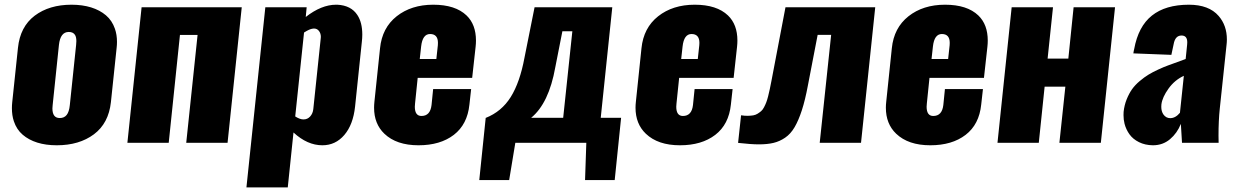

<svg xmlns="http://www.w3.org/2000/svg" viewBox="-20 -609 5279 819"><path d="M234.9 -105.5C214 -105.5 203.6 -119.1 203.6 -146.5C203.6 -150.7 203.9 -155.4 204.6 -160.6L231.4 -417.5C235.4 -454.3 249.3 -472.7 273.4 -472.7C286.1 -472.7 295.1 -468.3 300.3 -459.5C303.9 -453.3 305.7 -444.7 305.7 -433.6C305.7 -428.7 305.3 -423.3 304.7 -417.5L277.8 -160.6C275.9 -141.4 271.4 -127.4 264.4 -118.7C257.4 -109.9 247.6 -105.5 234.9 -105.5ZM222.2 10.7C286 10.7 338.8 -4.9 380.6 -36.1C422.4 -67.4 446.6 -113.1 453.1 -173.3L477.5 -404.8C478.5 -413.6 479 -422 479 -430.2C479 -450.7 476.1 -469.4 470.2 -486.3C462.1 -509.8 449.3 -528.9 431.9 -543.7C414.5 -558.5 393.4 -569.7 368.7 -577.4C343.9 -585 316.1 -588.9 285.2 -588.9C221.7 -588.9 169.3 -573.2 127.9 -542C86.6 -510.7 62.8 -465 56.6 -404.8L32.2 -173.3C31.2 -164.6 30.8 -155.9 30.8 -147.5C30.8 -127 33.5 -108.4 39.1 -91.8C46.9 -68.4 59.4 -49.2 76.7 -34.4C93.9 -19.6 114.7 -8.4 139.2 -0.7C163.6 6.9 191.2 10.7 222.2 10.7Z M523.4 0H699.7L747.6 -460H822.8L774.4 0H950.7L1011.2 -578.1H584Z M1031.2 190.4H1207.5L1231.9 -43.9C1271.3 -7.5 1312.3 10.7 1355 10.7C1392.4 10.7 1423.7 -3.9 1448.7 -33.2C1473.8 -62.5 1489.1 -102.9 1494.6 -154.3L1523.4 -429.7C1524.7 -440.8 1525.4 -451.3 1525.4 -461.4C1525.4 -495.9 1518.4 -523.8 1504.4 -544.9C1486.5 -572.3 1458 -586.9 1418.9 -588.9H1413.6C1371.9 -588.9 1328.8 -571.5 1284.2 -536.6L1288.1 -578.1H1111.8ZM1273.4 -99.6C1263.3 -99.9 1252 -104.2 1239.3 -112.3L1276.9 -470.2C1292.5 -480.3 1304.9 -485.8 1314 -486.8C1315.9 -487.1 1317.7 -487.3 1319.3 -487.3C1328.5 -487.3 1335.6 -483.7 1340.8 -476.6C1346 -469.7 1348.6 -461.4 1348.6 -451.7C1348.6 -449.7 1348.5 -447.6 1348.1 -445.3L1316.4 -143.6C1315.1 -130.9 1310.5 -120.3 1302.7 -111.8C1295.2 -103.7 1286 -99.6 1274.9 -99.6Z M1765.1 10.7C1827 10.7 1877.2 -4.1 1915.8 -33.7C1954.3 -63.3 1976.6 -106.4 1982.4 -163.1L1989.7 -229H1827.6L1820.8 -161.1C1817.2 -129.9 1802.9 -114.3 1777.8 -114.3C1759 -114.3 1749.5 -127.4 1749.5 -153.8C1749.5 -158 1749.8 -162.8 1750.5 -168L1761.7 -276.9H1994.1L2008.8 -409.7C2009.8 -418.8 2010.3 -427.6 2010.3 -436C2010.3 -481.6 1996.9 -517.3 1970.2 -543C1938.3 -573.6 1891 -588.9 1828.1 -588.9C1765.6 -588.9 1713.6 -572.4 1672.1 -539.6C1630.6 -506.7 1606.9 -461.3 1601.1 -403.3L1577.1 -174.8C1576.2 -166 1575.7 -157.6 1575.7 -149.4C1575.7 -103.5 1590.3 -66.6 1619.6 -38.6C1654.1 -5.7 1702.6 10.7 1765.1 10.7ZM1770.5 -357.4 1776.4 -410.6C1780.3 -446.1 1793 -463.9 1814.5 -463.9C1836.9 -463.9 1848.1 -451.3 1848.1 -426.3C1848.1 -423 1848 -419.6 1847.7 -416L1841.3 -357.4Z M2024.4 159.2H2151.9L2178.2 0H2481L2475.6 159.2H2602.1L2629.4 -106.4H2542.5L2591.8 -578.1H2260.3L2217.3 -363.3C2204.3 -293 2184.7 -237 2158.7 -195.3C2132.6 -153.6 2097 -123.9 2051.8 -106ZM2245.6 -106.4C2296.1 -147.8 2330.4 -219.6 2348.6 -321.8L2378.9 -475.6H2421.4L2382.3 -106.4Z M2880.4 10.7C2942.2 10.7 2992.4 -4.1 3031 -33.7C3069.6 -63.3 3091.8 -106.4 3097.7 -163.1L3105 -229H2942.9L2936 -161.1C2932.5 -129.9 2918.1 -114.3 2893.1 -114.3C2874.2 -114.3 2864.7 -127.4 2864.7 -153.8C2864.7 -158 2865.1 -162.8 2865.7 -168L2877 -276.9H3109.4L3124 -409.7C3125 -418.8 3125.5 -427.6 3125.5 -436C3125.5 -481.6 3112.1 -517.3 3085.4 -543C3053.5 -573.6 3006.2 -588.9 2943.4 -588.9C2880.9 -588.9 2828.9 -572.4 2787.4 -539.6C2745.8 -506.7 2722.2 -461.3 2716.3 -403.3L2692.4 -174.8C2691.4 -166 2690.9 -157.6 2690.9 -149.4C2690.9 -103.5 2705.6 -66.6 2734.9 -38.6C2769.4 -5.7 2817.9 10.7 2880.4 10.7ZM2885.7 -357.4 2891.6 -410.6C2895.5 -446.1 2908.2 -463.9 2929.7 -463.9C2952.1 -463.9 2963.4 -451.3 2963.4 -426.3C2963.4 -423 2963.2 -419.6 2962.9 -416L2956.5 -357.4Z M3128.4 0.5C3165.5 4.7 3195 6.8 3216.8 6.8C3241.2 6.8 3262.1 4.7 3279.5 0.5C3297 -3.7 3313.5 -11.1 3329.1 -21.7C3344.7 -32.3 3358.2 -47.2 3369.4 -66.4C3380.6 -85.6 3391 -109.7 3400.4 -138.7C3409.8 -167.6 3418.5 -203.1 3426.3 -245.1L3467.8 -460.4H3525.4L3476.6 0H3652.8L3713.4 -578.1H3330.6L3271 -265.6C3268.1 -251 3265.6 -238.9 3263.7 -229.2C3261.7 -219.6 3259.4 -209.4 3256.6 -198.5C3253.8 -187.6 3251.1 -178.8 3248.5 -172.1C3245.9 -165.4 3242.8 -158.5 3239 -151.4C3235.3 -144.2 3231.2 -138.8 3226.8 -135C3222.4 -131.3 3217.4 -127.6 3211.7 -124C3206 -120.4 3199.7 -118.1 3192.9 -116.9C3186 -115.8 3178.3 -115.2 3169.7 -115C3161.1 -114.8 3151.5 -115.6 3141.1 -117.2Z M3948.2 10.7C4010.1 10.7 4060.3 -4.1 4098.9 -33.7C4137.5 -63.3 4159.7 -106.4 4165.5 -163.1L4172.9 -229H4010.7L4003.9 -161.1C4000.3 -129.9 3986 -114.3 3960.9 -114.3C3942.1 -114.3 3932.6 -127.4 3932.6 -153.8C3932.6 -158 3932.9 -162.8 3933.6 -168L3944.8 -276.9H4177.2L4191.9 -409.7C4192.9 -418.8 4193.4 -427.6 4193.4 -436C4193.4 -481.6 4180 -517.3 4153.3 -543C4121.4 -573.6 4074.1 -588.9 4011.2 -588.9C3948.7 -588.9 3896.7 -572.4 3855.2 -539.6C3813.7 -506.7 3790 -461.3 3784.2 -403.3L3760.3 -174.8C3759.3 -166 3758.8 -157.6 3758.8 -149.4C3758.8 -103.5 3773.4 -66.6 3802.7 -38.6C3837.2 -5.7 3885.7 10.7 3948.2 10.7ZM3953.6 -357.4 3959.5 -410.6C3963.4 -446.1 3976.1 -463.9 3997.6 -463.9C4020 -463.9 4031.2 -451.3 4031.2 -426.3C4031.2 -423 4031.1 -419.6 4030.8 -416L4024.4 -357.4Z M4234.9 0H4411.1L4436 -239.3H4524.4L4499 0H4675.8L4736.3 -578.1H4559.6L4537.1 -358.9H4448.7L4471.7 -578.1H4295.4Z M4897.9 10.7C4925.9 10.7 4950.2 2.1 4970.7 -15.1C4991.2 -32.4 5006.7 -54.2 5017.1 -80.6C5017.1 -78.3 5018.7 -51.4 5022 0H5178.2C5177.9 -10.4 5177.7 -20.5 5177.7 -30.3C5177.7 -72.9 5179.5 -111.3 5183.1 -145.5L5211.9 -417C5212.9 -425.1 5213.4 -432.9 5213.4 -440.4C5213.4 -480.5 5201.7 -514 5178.2 -541C5150.6 -572.9 5108.2 -588.9 5051.3 -588.9C4984.9 -588.9 4932.3 -573.4 4893.6 -542.5C4854.8 -511.6 4829.6 -463.9 4817.9 -399.4C4817.5 -399.1 4816.9 -396.2 4815.9 -390.6C4814.9 -385.1 4814.5 -382 4814.5 -381.3L4976.6 -375L4986.3 -420.4C4990.6 -445.1 5001.8 -457.5 5020 -457.5C5036.3 -457.5 5044.4 -447.9 5044.4 -428.7C5044.4 -425.8 5044.3 -422.5 5043.9 -418.9L5037.6 -357.4C5030.1 -354.5 5018.5 -350.2 5002.7 -344.5C4986.9 -338.8 4973.4 -333.9 4962.2 -329.8C4950.9 -325.8 4937.2 -320 4920.9 -312.5C4904.6 -305 4890.6 -297.7 4878.9 -290.5C4867.2 -283.4 4854.7 -274.3 4841.6 -263.2C4828.4 -252.1 4817.5 -240.5 4808.8 -228.3C4800.2 -216.1 4792.6 -201.7 4785.9 -185.1C4779.2 -168.5 4774.9 -150.7 4772.9 -131.8C4772.6 -127.3 4772.5 -122.6 4772.5 -117.7C4772.5 -105 4773.9 -92.8 4776.9 -81.1C4781.1 -64.8 4788.1 -49.8 4797.9 -36.1C4807.6 -22.5 4821.1 -11.3 4838.4 -2.7C4855.6 5.9 4875.5 10.4 4897.9 10.7ZM4971.7 -105C4959.6 -105 4949.9 -110.4 4942.4 -121.1C4936.5 -129.9 4933.6 -140.6 4933.6 -153.3C4933.6 -156.6 4933.8 -160 4934.1 -163.6C4936.7 -184.1 4946.8 -206.5 4964.4 -231C4981.9 -255.4 5003.7 -273.6 5029.8 -285.6L5013.2 -127.9C5000.5 -112.6 4986.7 -105 4971.7 -105Z"/></svg>

Font: Oswald
Style: Heavy
Weight: 800
Designer: Vernon Adams
Foundry: Vernon Adams
Version: 3.0; ttfautohint (v0.95.6-bc232) -l 8 -r 50 -G 200 -x 0 -w "